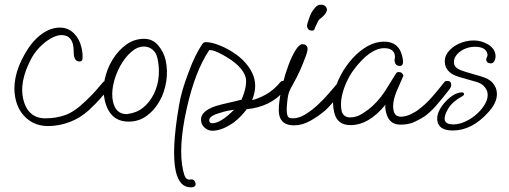

<svg xmlns="http://www.w3.org/2000/svg" viewBox="-20 -525 2178 821"><path d="M186 14Q133 14 96 -17Q59 -48 47 -100Q26 -190 87 -296Q118 -350 157 -378.5Q196 -407 236 -407Q271 -407 295.5 -383Q320 -359 328 -323Q334 -301 333 -278Q333 -262 321 -262Q302 -262 297 -283Q295 -292 295 -306.5Q295 -321 292 -335Q282 -375 243 -375Q222 -375 196 -360Q170 -345 147 -320.5Q124 -296 109 -265Q63 -174 79 -102Q99 -19 174 -19Q221 -19 260.5 -33.5Q300 -48 347 -94Q377 -122 391 -139Q405 -156 422 -175Q427 -179 432 -179Q437 -179 442.5 -176Q448 -173 449 -167Q452 -156 437 -136Q423 -120 408 -102.5Q393 -85 360 -54Q323 -20 277.5 -3Q232 14 186 14Z M530 -5Q449 -5 428 -96Q418 -138 427.5 -184Q437 -230 461 -269.5Q485 -309 519.5 -334Q554 -359 596 -359Q633 -359 656.5 -331Q680 -303 688 -269Q698 -224 691 -177.5Q684 -131 662 -92Q640 -53 606.5 -29Q573 -5 530 -5ZM521 -37Q527 -37 528 -38Q566 -43 593.5 -66Q621 -89 638 -123.5Q655 -158 658.5 -198Q662 -238 653 -277Q648 -300 632 -313Q616 -326 596 -326Q567 -326 540 -302Q513 -278 493 -241Q473 -204 464.5 -163.5Q456 -123 463 -91Q475 -37 521 -37Z M795 276Q748 276 732 209Q712 121 745 -71Q750 -103 760 -138Q770 -173 785 -212Q800 -254 815.5 -285Q831 -316 844 -335Q848 -341 852 -343Q856 -345 859 -345Q885 -345 921.5 -330Q958 -315 990 -292Q1018 -272 1039.5 -244Q1061 -216 1068 -186Q1073 -164 1070 -141.5Q1067 -119 1058 -97Q1082 -102 1115.5 -120Q1149 -138 1180 -175Q1183 -179 1190 -179Q1205 -179 1207 -167Q1209 -162 1206 -154.5Q1203 -147 1195 -136Q1136 -68 1035 -58Q1023 -42 1009 -27.5Q995 -13 979 -1Q929 34 888 34Q871 34 857.5 23Q844 12 841 -2Q830 -48 904 -72Q932 -80 959.5 -86Q987 -92 1013 -99Q1026 -130 1030 -153Q1034 -176 1031 -192Q1018 -245 928 -293Q893 -312 875 -311Q814 -221 778 -59Q741 108 763 204Q768 227 774 235Q780 243 790 243Q793 243 795 242.5Q797 242 799 242Q812 242 816 258Q820 276 795 276ZM887 2Q924 2 981 -56Q966 -54 952 -51Q938 -48 913 -40Q871 -27 875 -7Q877 2 887 2Z M1314 -394Q1297 -394 1293 -411Q1292 -416 1296 -429.5Q1300 -443 1305.5 -457Q1311 -471 1315 -476Q1328 -495 1336 -500Q1344 -505 1352 -505Q1373 -505 1378 -486Q1379 -479 1373 -469.5Q1367 -460 1358 -452Q1344 -442 1341 -436L1326 -405Q1326 -401 1323.5 -397.5Q1321 -394 1314 -394ZM1238 11Q1210 11 1194.5 0Q1179 -11 1174 -33Q1170 -54 1174.5 -90.5Q1179 -127 1189.5 -169Q1200 -211 1214.5 -249Q1229 -287 1244.5 -311.5Q1260 -336 1273 -336Q1291 -336 1295 -320Q1297 -310 1286.5 -282Q1276 -254 1263 -224Q1258 -213 1248.5 -194Q1239 -175 1229.5 -158.5Q1220 -142 1218 -136Q1211 -121 1208 -87Q1204 -53 1208 -35Q1210 -27 1214.5 -23Q1219 -19 1232 -19Q1257 -19 1284 -35Q1311 -51 1337.5 -75.5Q1364 -100 1386.5 -126Q1409 -152 1425 -171Q1428 -175 1436 -175Q1451 -175 1453 -163Q1456 -152 1445 -138Q1424 -111 1406 -90Q1388 -69 1371 -53Q1343 -29 1308 -9Q1273 11 1238 11Z M1479 10Q1421 10 1409 -45Q1400 -81 1408 -122.5Q1416 -164 1437 -203.5Q1458 -243 1487.5 -275.5Q1517 -308 1551.5 -327.5Q1586 -347 1622 -347Q1686 -347 1700 -284Q1710 -243 1690 -243Q1672 -243 1668 -260Q1666 -267 1668 -274.5Q1670 -282 1668 -291Q1661 -319 1623 -319Q1562 -319 1492 -226Q1475 -203 1461 -172Q1447 -141 1441 -109.5Q1435 -78 1441 -50Q1448 -23 1478 -23Q1504 -23 1529.5 -39Q1555 -55 1573 -72Q1610 -105 1643 -162Q1648 -170 1656 -183Q1664 -196 1674 -212Q1678 -217 1685 -217Q1701 -217 1705 -201L1680 -144Q1655 -88 1663 -52Q1669 -26 1694 -26Q1715 -26 1737.5 -37Q1760 -48 1773 -59Q1801 -80 1828.5 -111.5Q1856 -143 1881 -175Q1884 -179 1892 -179Q1907 -179 1909 -167Q1912 -156 1901 -142Q1870 -102 1845 -73.5Q1820 -45 1795 -27Q1778 -16 1753 -4Q1728 8 1692 8Q1643 8 1631 -44Q1626 -64 1628 -77Q1557 10 1479 10Z M1916 33Q1860 33 1851 -4Q1846 -27 1857 -50Q1868 -73 1886.5 -92Q1905 -111 1923 -121Q1928 -124 1938 -127Q1948 -130 1955 -130Q1963 -130 1964 -124Q1966 -119 1956 -113Q1915 -91 1896.5 -60.5Q1878 -30 1882 -11Q1887 7 1918 7Q1944 7 1971.5 -6Q1999 -19 2021.5 -40Q2044 -61 2056.5 -85Q2069 -109 2064 -131Q2060 -146 2048 -158Q2036 -170 2013 -176L1943 -196Q1916 -204 1902 -217Q1888 -230 1884 -246Q1877 -276 1894 -300Q1911 -324 1942 -338Q1973 -352 2005 -352Q2037 -352 2064.5 -336.5Q2092 -321 2098 -295Q2101 -280 2095.5 -267Q2090 -254 2079 -254Q2062 -254 2059 -268Q2058 -273 2062 -280.5Q2066 -288 2064 -295Q2057 -325 2011 -325Q1986 -325 1964 -314.5Q1942 -304 1930 -287Q1918 -270 1922 -250Q1927 -230 1970 -218L2038 -198Q2069 -189 2084 -173.5Q2099 -158 2103 -139Q2113 -94 2069 -46Q1999 33 1916 33Z"/></svg>

Font: Oooh Baby
Style: Normal
Weight: 400
Designer: Robert E. Leuschke
Foundry: Robert E. Leuschke
Version: Version 1.011; ttfautohint (v1.8.3)